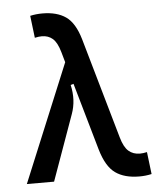

<svg xmlns="http://www.w3.org/2000/svg" viewBox="-53 -778 692 834"><g transform="rotate(-5 293.0 -361.0)"><path d="M31.2 0 243.2 -512.7 230.5 -557.6Q218.3 -600.6 199 -617.2Q179.7 -633.8 151.9 -633.8Q138.2 -633.8 121.1 -629.9L109.4 -726.6Q134.8 -732.4 162.6 -732.4Q226.1 -732.4 265.1 -705.1Q304.2 -677.7 325.2 -605.5L450.7 -167Q462.9 -123.5 482.9 -106.2Q502.9 -88.9 532.2 -88.9Q545.9 -88.9 563 -92.8L574.7 3.9Q549.3 9.8 521.5 9.8Q456.5 9.8 416.7 -18.6Q377 -46.9 355 -122.6L271 -416L258.3 -412.1Q273.9 -345.2 252 -285.2L149.9 0Z"/></g></svg>

Font: Caskaydia Cove Medium
Style: Regular
Weight: 500
Monospace: yes
Designer: Aaron Bell
Foundry: Saja Typeworks
Version: Version 4.300; ttfautohint (v1.8.3)